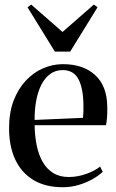

<svg xmlns="http://www.w3.org/2000/svg" viewBox="-20 -794 498 826"><path d="M250 11.5Q175.5 11.5 124 -19.5Q72.5 -50.5 45.8 -107.2Q19 -164 19 -242.5Q19 -309 38.2 -360Q57.5 -411 90.5 -446.5Q123.5 -482 165 -500Q206.5 -518 250.5 -518Q338 -518 389.2 -471.2Q440.5 -424.5 441.5 -335Q442 -304 440.2 -285.5Q438.5 -267 436 -255.5H129Q129.5 -209.5 137.8 -169.2Q146 -129 163.2 -98.2Q180.5 -67.5 208.5 -50Q236.5 -32.5 275.5 -32.5Q314 -32.5 351.5 -46Q389 -59.5 410.5 -77.5L422 -55Q405 -38.5 378 -23.2Q351 -8 318 1.8Q285 11.5 250 11.5ZM129 -278 337 -287Q338.5 -300.5 338.8 -312.2Q339 -324 339 -336.5Q339 -411.5 318.2 -452Q297.5 -492.5 249.5 -492.5Q219 -492.5 196 -475.8Q173 -459 158 -429.5Q143 -400 135.8 -361Q128.5 -322 129 -278ZM216 -572 98.5 -762.5 114 -774.5 249 -656.5 384 -774.5 399.5 -762.5 282 -572Z"/></svg>

Font: Merriweather 144pt
Style: Regular
Weight: 400
Version: Version 2.100